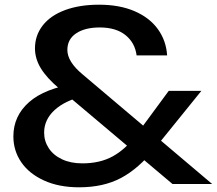

<svg xmlns="http://www.w3.org/2000/svg" viewBox="-20 -784 924 818"><path d="M405 -667Q342 -667 304.5 -642Q267 -617 267 -571Q267 -521 332 -467L884 0H715L231 -408Q179 -452 154 -493Q129 -534 129 -578Q129 -633 162 -675.5Q195 -718 257 -741Q319 -764 402 -764Q489 -764 553 -736.5Q617 -709 652.5 -660Q688 -611 692 -548H562Q555 -602 514.5 -634.5Q474 -667 405 -667ZM838 -397 639 -151Q571 -66 496 -26Q421 14 317 14Q231 14 167.5 -15Q104 -44 70.5 -93Q37 -142 37 -203Q37 -290 104 -349Q171 -408 305 -428L338 -375Q257 -356 212.5 -315Q168 -274 168 -219Q168 -183 187.5 -153Q207 -123 244 -105.5Q281 -88 331 -88Q406 -88 460.5 -118Q515 -148 559 -207L699 -397Z"/></svg>

Font: Unbounded Variable
Style: Regular
Weight: 400
Designer: Luke Prowse, Jean-Baptiste Morizot, Fátima Lázaro, Florian Runge
Foundry: NaN
Version: Version 1.600;FEAKit 1.0